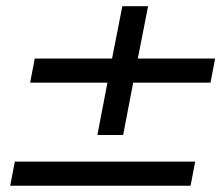

<svg xmlns="http://www.w3.org/2000/svg" viewBox="-20 -770 716 621"><path d="M425.8 -580.7H675.8L660.8 -502.6H410.8L378.3 -333.3H294.9L327.5 -502.6H77.5L92.4 -580.7H342.4L375.7 -750H459ZM28 -247.4H611.3L596.4 -169.3H13Z"/></svg>

Font: TypoPRO Monoid
Style: Italic
Weight: 400
Width: 4
Italic angle: -11°
Monospace: yes
Version: Version 0.61